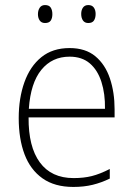

<svg xmlns="http://www.w3.org/2000/svg" viewBox="-20 -729 527 759"><path d="M255 -539Q318 -539 357 -506.5Q396 -474 414.5 -419Q433 -364 433 -297V-265H93Q92 -149 137.5 -87Q183 -25 271 -25Q311 -25 343 -33Q375 -41 414 -61V-23Q381 -7 346.5 1.5Q312 10 270 10Q196 10 148 -24Q100 -58 77 -119Q54 -180 54 -262Q54 -341 76.5 -404Q99 -467 143.5 -503Q188 -539 255 -539ZM255 -505Q186 -505 143.5 -453Q101 -401 94 -299H395Q396 -358 381 -405Q366 -452 335 -478.5Q304 -505 255 -505ZM130 -673Q130 -688 137 -698.5Q144 -709 158 -709Q174 -709 180.5 -699Q187 -689 187 -673Q187 -657 180.5 -647.5Q174 -638 158 -638Q144 -638 137 -648Q130 -658 130 -673ZM301 -674Q301 -689 308 -699Q315 -709 329 -709Q344 -709 351 -699Q358 -689 358 -674Q358 -658 351.5 -648Q345 -638 329 -638Q315 -638 308 -648Q301 -658 301 -674Z"/></svg>

Font: Noto Sans Arabic SemCond ExtLt
Style: Regular
Weight: 200
Width: 4
Designer: Monotype Design Team, Nadine Chahine, Nizar Qandah and Khaled Hosny
Foundry: Monotype Imaging Inc.
Version: Version 2.012; ttfautohint (v1.8.4.7-5d5b)